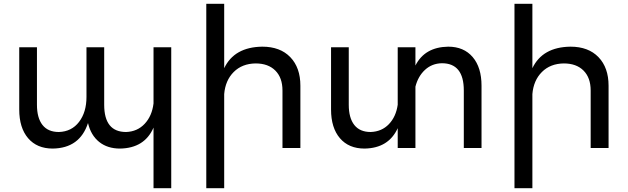

<svg xmlns="http://www.w3.org/2000/svg" viewBox="-20 -777 3295 1008"><path d="M786 -529H879V211H786V-107Q739 1 610 3Q544 3 500.5 -32Q457 -67 442 -131Q399 1 257 3Q174 3 127.5 -51.5Q81 -106 81 -202V-529H174V-227Q174 -158 203 -121Q232 -84 289 -84Q356 -86 395 -137Q434 -188 434 -268V-529H527V-227Q527 -84 642 -84Q701 -86 739.5 -127Q778 -168 786 -234Z M1357 -532Q1451 -532 1504 -477Q1557 -422 1557 -327V0H1463V-302Q1463 -369 1425.5 -406.5Q1388 -444 1322 -444Q1251 -443 1207 -399Q1163 -355 1157 -283V211H1063V-757H1157V-419Q1210 -530 1357 -532Z M2333 -532Q2415 -532 2461.5 -477.5Q2508 -423 2508 -327V0H2415V-302Q2415 -445 2300 -445Q2248 -444 2211.5 -410.5Q2175 -377 2161 -322V0H2068V-104Q2020 1 1894 3Q1811 3 1764.5 -51.5Q1718 -106 1718 -202V-529H1811V-227Q1811 -158 1840 -121Q1869 -84 1926 -84Q1984 -86 2021.5 -125Q2059 -164 2068 -227V-529H2161V-433Q2210 -530 2333 -532Z M2975 -532Q3069 -532 3122 -477Q3175 -422 3175 -327V0H3081V-302Q3081 -369 3043.5 -406.5Q3006 -444 2940 -444Q2869 -443 2825 -399Q2781 -355 2775 -283V211H2681V-757H2775V-419Q2828 -530 2975 -532Z"/></svg>

Font: Montserrat arm
Style: Regular
Weight: 400
Designer: Julieta Ulanovsky
Foundry: Julieta Ulanovsky
Version: Version 6.000;PS 006.000;hotconv 1.0.88;makeotf.lib2.5.64775